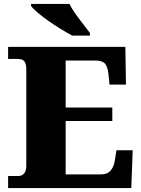

<svg xmlns="http://www.w3.org/2000/svg" viewBox="-20 -951 715 971"><path d="M21 0V-61H72Q86 -61 95 -67.5Q104 -74 108.5 -85Q113 -96 113 -110V-599Q113 -623 107 -634.5Q101 -646 91 -649.5Q81 -653 70 -653H21V-714H614L617 -523H534L529 -573Q525 -613 511 -629Q497 -645 462 -645H312V-407H548V-339H312V-69H491Q523 -69 539.5 -88.5Q556 -108 561 -141L569 -191H651L644 0ZM345 -771Q319 -785 287 -804.5Q255 -824 224 -846Q193 -868 169.5 -888Q146 -908 137 -921V-931H331Q342 -909 361 -882Q380 -855 400.5 -829Q421 -803 435 -784V-771Z"/></svg>

Font: Noto Rashi Hebrew Black
Style: Regular
Weight: 900
Version: Version 1.006